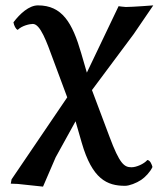

<svg xmlns="http://www.w3.org/2000/svg" viewBox="-20 -459 605 714"><path d="M179 -234 230 -97 23 208 20 224 46 225 140 235 187 126 261 -8 284 72C323 207 378 232 445 232C461 232 487 222 505 210C520 200 539 180 547 162C545 154 539 137 528 136C515 151 487 163 469 163C442 163 425 151 387 49L322 -124L477 -332L550 -439C550 -439 472 -433 448 -433C441 -433 421 -436 421 -436L303 -189L282 -261C249 -375 211 -439 121 -439C88 -439 54 -408 30 -376C32 -364 39 -350 46 -348C62 -364 91 -370 102 -370C130 -370 153 -305 179 -234Z"/></svg>

Font: Libertinus Sans
Style: Bold
Weight: 700
Designer: Philipp H. Poll, Khaled Hosny
Foundry: Caleb Maclennan
Version: Version 7.050;RELEASE